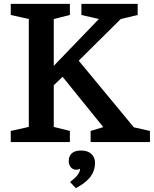

<svg xmlns="http://www.w3.org/2000/svg" viewBox="-20 -740 801 1000"><path d="M260 -641V-397L495 -641L404 -662V-720H697V-662L609 -641L390 -424L677 -77L761 -58V0H452V-58L518 -78L306 -340L260 -296V-79L344 -58V0H36V-58L130 -79V-641L36 -662V-720H344V-662ZM403 44Q436 44 455.5 61.5Q475 79 475 109Q475 148 451.5 180Q428 212 375 240L345 208Q371 188 383.5 172Q396 156 397 141L394 139Q391 144 377 144Q358 144 348 130Q338 116 338 99Q338 73 354 58.5Q370 44 403 44Z"/></svg>

Font: Domine
Style: Regular
Weight: 400
Designer: Pablo Impallari, Rodrigo Fuenzalida, Brenda Gallo
Foundry: Pablo Impallari, Rodrigo Fuenzalida, Brenda Gallo
Version: Version 2.000;September 19, 2022;FontCreator 14.0.0.2877 64-